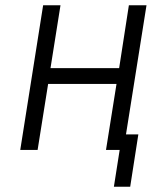

<svg xmlns="http://www.w3.org/2000/svg" viewBox="-20 -570 640 730"><path d="M57 0 144 -550H210L172 -311H433L470 -550H537L459 -59H506L475 140H413L435 0H383L423 -251H163L123 0Z"/></svg>

Font: JetBrains Mono NL ExtraLight
Style: Italic
Weight: 200
Italic angle: -9°
Monospace: yes
Designer: Philipp Nurullin, Konstantin Bulenkov
Foundry: JetBrains
Version: Version 2.305; ttfautohint (v1.8.4.7-5d5b)